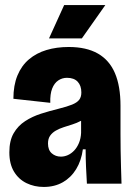

<svg xmlns="http://www.w3.org/2000/svg" viewBox="-20 -727 528 760"><path d="M153 13Q116 13 85 -2Q54 -17 35.5 -47.5Q17 -78 17 -124Q17 -170 34 -199.5Q51 -229 79.5 -247.5Q108 -266 142.5 -277Q177 -288 210 -296Q246 -305 265.5 -313Q285 -321 293.5 -332Q302 -343 302 -361Q302 -388 287.5 -403.5Q273 -419 245 -419Q226 -419 210.5 -408.5Q195 -398 186.5 -376.5Q178 -355 179 -320L33 -336Q33 -389 49 -428Q65 -467 94.5 -492Q124 -517 164 -529Q204 -541 252 -541Q322 -541 367.5 -515Q413 -489 435 -437.5Q457 -386 457 -308V-196Q457 -164 457.5 -131Q458 -98 459 -65Q460 -32 461 0H324Q322 -33 320.5 -66.5Q319 -100 319 -136H308Q302 -91 281.5 -57.5Q261 -24 228.5 -5.5Q196 13 153 13ZM221 -107Q235 -107 248.5 -113Q262 -119 273.5 -131Q285 -143 292.5 -161Q300 -179 301 -201V-264L326 -269Q316 -257 300 -248.5Q284 -240 266.5 -234.5Q249 -229 232 -223.5Q215 -218 201 -210Q187 -202 178.5 -190Q170 -178 170 -159Q170 -133 185 -120Q200 -107 221 -107ZM304 -575H174L234 -707H397Z"/></svg>

Font: Bricolage Grotesque 72pt SemiCondensed ExtraBold
Style: Regular
Weight: 800
Width: 4
Designer: Mathieu Triay
Foundry: Atelier Triay
Version: Version 1.001;gftools[0.9.33.dev8+g029e19f]